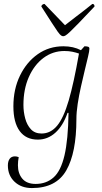

<svg xmlns="http://www.w3.org/2000/svg" viewBox="-20 -697 518 975"><path d="M142 258Q88 258 54 226Q20 194 20 143Q20 122 29 109.5Q38 97 56 97Q65 97 75 101Q73 111 72 121.5Q71 132 71 142Q71 184 93.5 210.5Q116 237 161 237Q215 237 252 204Q289 171 307.5 92Q326 13 328 -124H323Q300 -58 261 -23Q222 12 172 12Q112 12 80 -31.5Q48 -75 48 -157Q48 -244 81.5 -313Q115 -382 172 -422Q229 -462 302 -462Q353 -462 391 -442L409 -462Q419 -462 426.5 -460Q434 -458 434 -450Q434 -438 427 -409Q420 -380 410.5 -340.5Q401 -301 391 -256.5Q381 -212 374.5 -169.5Q368 -127 368 -92Q368 79 316.5 168.5Q265 258 142 258ZM99 -164Q99 -129 108 -95.5Q117 -62 137 -40.5Q157 -19 191 -19Q237 -19 270 -58.5Q303 -98 329 -187Q355 -276 381 -425Q367 -430 348.5 -434Q330 -438 307 -438Q248 -438 201 -403Q154 -368 126.5 -306Q99 -244 99 -164ZM301 -513Q296 -513 290 -517Q284 -521 273.5 -535.5Q263 -550 243.5 -580.5Q224 -611 190 -664Q190 -669 195 -673Q200 -677 206 -677Q245 -636 273 -607.5Q301 -579 310 -569Q327 -583 365.5 -612Q404 -641 449 -677Q460 -677 460 -664Q410 -611 380.5 -580.5Q351 -550 335.5 -535.5Q320 -521 313 -517Q306 -513 301 -513Z"/></svg>

Font: Petrona ExtraLight
Style: Italic
Weight: 200
Italic angle: -9°
Designer: Ringo R. Seeber
Foundry: Ringo R. Seeber
Version: Version 2.001; ttfautohint (v1.8.3)